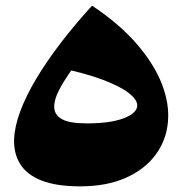

<svg xmlns="http://www.w3.org/2000/svg" viewBox="-20 -630 646 680"><path d="M264 30Q180 30 127.5 9.5Q75 -11 51.5 -49Q28 -87 30 -138Q32 -183 52 -236.5Q72 -290 108 -350.5Q144 -411 194 -476.5Q244 -542 306 -610L338 -518Q294 -462 256 -412.5Q218 -363 195 -322Q172 -281 172 -252Q172 -224 198.5 -208.5Q225 -193 288 -193Q371 -193 419 -211.5Q467 -230 466 -258Q465 -278 435.5 -301Q406 -324 344 -347.5Q282 -371 181 -392L306 -610Q405 -544 466 -472.5Q527 -401 553.5 -332Q580 -263 575 -201Q570 -135 531.5 -82.5Q493 -30 425 0Q357 30 264 30Z"/></svg>

Font: Marhey Light
Style: Regular
Weight: 300
Designer: Nur Syamsi & Bustanul Arifin
Foundry: Namelatype
Version: Version 1.000